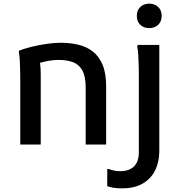

<svg xmlns="http://www.w3.org/2000/svg" viewBox="-20 -791 983 1051"><path d="M797 -637Q767 -637 748 -655Q729 -673 729 -704Q729 -735 748 -753Q767 -771 797 -771Q826 -771 845.5 -753Q865 -735 865 -704Q865 -673 845.5 -655Q826 -637 797 -637ZM91 0V-343Q91 -363 90.5 -394.5Q90 -426 88.5 -457Q87 -488 83 -506L85 -514Q113 -525 153.5 -535Q194 -545 236.5 -551Q279 -557 313 -557Q363 -557 408 -546.5Q453 -536 487.5 -509.5Q522 -483 541.5 -436.5Q561 -390 561 -318V0H449V-311Q449 -372 431 -405Q413 -438 380 -450.5Q347 -463 301 -463Q276 -463 249 -458.5Q222 -454 199 -447Q203 -419 203 -383V0ZM648 240Q620 240 600 236.5Q580 233 567 228V134H575Q588 139 603 142.5Q618 146 639 146Q686 146 713 120.5Q740 95 740 42V-374Q740 -394 739.5 -425.5Q739 -457 737 -488Q735 -519 731 -537L734 -545H852V37Q852 94 830 140Q808 186 762.5 213Q717 240 648 240Z"/></svg>

Font: Kufam Medium
Style: Regular
Weight: 500
Designer: Wael Morcos, Artur Schmal
Foundry: Original Type
Version: Version 1.300; ttfautohint (v1.8.3)